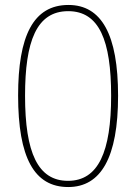

<svg xmlns="http://www.w3.org/2000/svg" viewBox="-20 -744 550 774"><path d="M255 10C387 10 456 -109 456 -358C456 -605 389 -724 256 -724C114 -724 53 -599 53 -359C53 -108 118 10 255 10ZM254 -15C133 -15 81 -128 81 -358C81 -577 127 -699 255 -699C380 -699 428 -581 428 -358C428 -133 377 -15 254 -15Z"/></svg>

Font: Noto Serif Devanagari SemiCondensed Thin
Style: Regular
Weight: 100
Width: 4
Designer: Universal Thirst, Indian Type Foundry and the Monotype Design Team
Foundry: Monotype Imaging Inc.
Version: Version 2.004